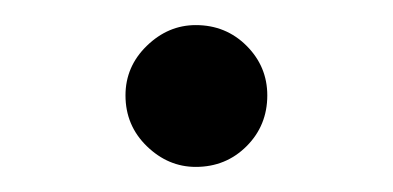

<svg xmlns="http://www.w3.org/2000/svg" viewBox="-20 -128 313 153"><path d="M136 5Q114 5 97 -11.5Q80 -28 80 -52Q80 -75 97 -91.5Q114 -108 136 -108Q160 -108 176.5 -91.5Q193 -75 193 -52Q193 -28 176.5 -11.5Q160 5 136 5Z"/></svg>

Font: TikTok Sans 24pt Light
Style: Regular
Weight: 300
Version: Version 4.000